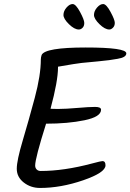

<svg xmlns="http://www.w3.org/2000/svg" viewBox="-20 -945 645 950"><path d="M208 -333Q154 -162 154 -126Q154 -114 161.5 -106.5Q169 -99 181 -99Q296 -99 435 -136Q480 -148 487 -148Q502 -148 502 -127Q502 -91 391.5 -53Q281 -15 178 -15Q132 -15 97.5 -42Q63 -69 63 -110Q63 -151 92.5 -250Q122 -349 152 -461Q182 -573 182 -650Q182 -661 186 -673Q203 -710 404 -710Q605 -710 605 -681Q605 -661 562 -654Q526 -647 466.5 -641.5Q407 -636 383 -633.5Q359 -631 267 -615V-612Q267 -544 230 -407Q236 -406 270.5 -406Q305 -406 363 -411Q421 -416 450.5 -416Q480 -416 480 -402Q480 -367 398 -350Q316 -333 208 -333ZM370 -799Q348 -799 321 -825.5Q294 -852 294 -871Q294 -890 309 -907.5Q324 -925 339.5 -925Q355 -925 376 -886Q397 -847 397 -831.5Q397 -816 388.5 -807.5Q380 -799 370 -799ZM521 -799Q499 -799 472 -825.5Q445 -852 445 -871Q445 -890 460 -907.5Q475 -925 490.5 -925Q506 -925 527 -886Q548 -847 548 -832Q548 -817 539 -808Q530 -799 521 -799Z"/></svg>

Font: Kalam
Style: Regular
Weight: 400
Designer: Lipi Raval (Devanagari and Latin), Jonny Pinhorn (Latin)
Foundry: Indian Type Foundry
Version: Version 2.001;PS 1.0;hotconv 1.0.79;makeotf.lib2.5.61930; tt